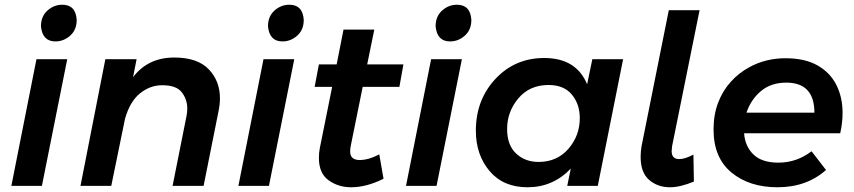

<svg xmlns="http://www.w3.org/2000/svg" viewBox="-20 -785 3609 811"><path d="M214 -610Q159 -610 153 -674Q153 -716 180.5 -740.5Q208 -765 243 -765Q300 -765 304 -701Q304 -659 276.5 -634.5Q249 -610 214 -610ZM157 0H28L134 -535H264Z M840 0H709L768 -296Q771 -312 771 -327Q771 -365 748 -395Q725 -425 665 -425Q614.5 -425 571.8 -391Q529 -357 508 -283L450 0H320L425 -535H557L542 -459Q605 -542 716 -542Q814 -542 861.5 -492.5Q909 -443 909 -370Q909 -344 903 -315Z M1173 -610Q1118 -610 1112 -674Q1112 -716 1139.5 -740.5Q1167 -765 1202 -765Q1259 -765 1263 -701Q1263 -659 1235.5 -634.5Q1208 -610 1173 -610ZM1116 0H987L1093 -535H1223Z M1463 6Q1409 6 1368 -23.5Q1327 -53 1327 -118Q1327 -140 1331 -160L1383 -418H1309L1327 -513H1402L1431 -660H1561L1531 -513H1684L1667 -418H1512L1462 -171Q1459 -156 1459 -145Q1459 -110 1498 -109Q1537 -109 1582 -133L1600 -30Q1528 6 1463 6Z M1881 -610Q1826 -610 1820 -674Q1820 -716 1847.5 -740.5Q1875 -765 1910 -765Q1967 -765 1971 -701Q1971 -659 1943.5 -634.5Q1916 -610 1881 -610ZM1824 0H1695L1801 -535H1931Z M2208 6Q2106 6 2048 -62.5Q1990 -131 1990 -233Q1990 -363 2072.5 -451.5Q2155 -540 2279 -540Q2414 -540 2460 -429L2482 -535H2612L2505 0H2376L2391 -73Q2316 6 2208 6ZM2255 -101Q2333 -101 2381 -156.5Q2429 -212 2429 -286Q2429 -345 2395.5 -385.5Q2362 -426 2297 -426Q2217 -426 2169.5 -369.5Q2122 -313 2122 -240Q2122 -172 2160 -136.5Q2198 -101 2255 -101Z M2810 6Q2758 6 2722 -25Q2686 -56 2686 -122Q2686 -145 2690 -168L2805 -742H2935L2819 -168L2817 -147Q2817 -113 2849 -113Q2873 -113 2909 -132L2911 -18Q2853 6 2810 6Z M3264 6Q3145 6 3069.5 -56.5Q2994 -119 2994 -238Q2994 -300.5 3013.2 -351Q3032.5 -401.5 3066.5 -439.2Q3100.5 -477 3145 -501Q3214 -539 3298 -539Q3379.5 -539 3433 -508.8Q3486.5 -478.5 3512.8 -426.2Q3539 -374 3539 -308Q3539 -266 3529 -222H3123Q3127 -167 3162.5 -132.5Q3198 -98 3268 -98Q3345 -98 3408 -146L3469 -67Q3387 6 3264 6ZM3420 -309Q3420 -436 3301 -436Q3237 -436 3194.5 -400.5Q3152 -365 3133 -309Z"/></svg>

Font: Argentum Sans Medium
Style: Italic
Weight: 500
Italic angle: -11°
Designer: Julieta Ulanovsky (font), Cristiano Sobral (main changes and remaster)
Foundry: Julieta Ulanovsky (font), Cristiano Sobral (main changes and remaster)
Version: Version 2.007;June 15, 2022;FontCreator 14.0.0.2814 64-bit; 